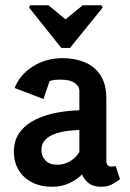

<svg xmlns="http://www.w3.org/2000/svg" viewBox="-20 -709 498 733"><path d="M95 -689H165L230 -635L296 -689H367L372 -680L247 -526H214L91 -680ZM179 4Q135 4 102 -13Q69 -30 51 -60Q33 -90 33 -129Q33 -175 56.5 -205.5Q80 -236 118.5 -254Q157 -272 200.5 -279.5Q244 -287 283 -288V-362Q283 -380 265 -392.5Q247 -405 211 -405Q201 -405 189 -404Q177 -403 169 -399L146 -331L36 -373Q55 -423 105 -455Q155 -487 219 -487Q265 -487 303 -471.5Q341 -456 363.5 -422Q386 -388 386 -332V-97Q386 -84 391 -78.5Q396 -73 405 -73Q410 -73 415 -74Q420 -75 422 -75L438 -25Q430 -18 411 -7Q392 4 366 4Q337 4 319.5 -9Q302 -22 293 -43Q272 -22 243 -9Q214 4 179 4ZM198 -80Q227 -80 250 -95Q273 -110 283 -129V-213Q262 -212 237 -209Q212 -206 189.5 -198Q167 -190 152.5 -175Q138 -160 138 -136Q138 -113 153.5 -96.5Q169 -80 198 -80Z"/></svg>

Font: Kreon Medium
Style: Regular
Weight: 500
Version: Version 2.002